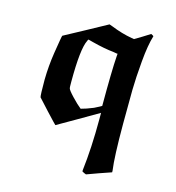

<svg xmlns="http://www.w3.org/2000/svg" viewBox="-104 -575 805 876"><g transform="rotate(15 298.0 -137.0)"><path d="M362 196Q375 87 375 -47V-78L282 -24Q189 29 188 30Q187 30 139 -21.5Q91 -73 90 -75Q87 -84 87 -158Q88 -223 98 -287Q111 -370 113 -372Q157 -396 211 -425L308 -478L322 -473Q374 -452 421 -444L433 -442L468 -463L503 -485Q515 -479 515 -477Q501 -432 494 -353Q487 -274 486 -217Q485 -160 485 -56Q485 100 494 164V171Q475 177 437.5 190.5Q400 204 381 211L371 207L362 202ZM257 -380 234 -386Q231 -386 229 -379Q207 -336 207 -180Q207 -152 208 -150Q209 -142 235.5 -114Q262 -86 280 -72Q304 -78 338 -92Q370 -108 372 -110Q372 -276 377 -346L378 -358H374Q371 -359 357 -361Q315 -365 257 -380Z"/></g></svg>

Font: KaTeX_Fraktur
Style: Bold
Weight: 700
Version: Version 1.1; ttfautohint (v1.3)